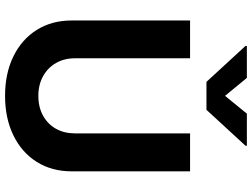

<svg xmlns="http://www.w3.org/2000/svg" viewBox="-136 -830 977 744"><g transform="rotate(90 352.0 -458.5)"><path d="M644.4 -707V-247.5Q644.4 -171.4 608 -113.2Q571.6 -54.9 505.2 -22.5Q438.9 9.9 351.9 9.9Q264.9 9.9 198.8 -22.5Q132.7 -54.9 96.3 -113.2Q59.9 -171.4 59.9 -247.5V-707H206.4V-259.9Q206.4 -219.6 224.6 -187.6Q242.9 -155.6 276 -137.3Q309 -119.1 351.9 -119.1Q395.7 -119.1 428.7 -137.3Q461.8 -155.6 479.6 -187.6Q497.3 -219.6 497.3 -259.9V-707ZM351.9 -842.5 420.9 -927.1H545.2V-921.8L406 -770.5H297.7L158.5 -921.8V-927.1H282.4Z"/></g></svg>

Font: Pretendard JP Variable
Style: Regular
Weight: 400
Designer: Base glyphs from Inter by Rasmus Andersson; Hangul glyphs from Noto Sans CJK(Source Han Sans) by Jang Soo-young and Kang
Foundry: Kil Hyung-jin
Version: Version 1.307;Glyphs 3.2 (3192)